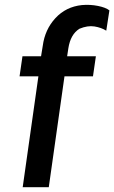

<svg xmlns="http://www.w3.org/2000/svg" viewBox="-20 -775 473 795"><path d="M74 0 139 -459H61L73 -542H150L157 -585Q166 -653 209.5 -700Q253 -747 319 -754Q353 -757 385.5 -750.5Q418 -744 433 -732L420 -648Q399 -661 371 -665.5Q343 -670 309 -656Q272 -633 263 -575L258 -542H377L365 -459H247L182 0Z"/></svg>

Font: Oakes Grotesk Medium
Style: Italic
Weight: 500
Italic angle: -8°
Designer: Samuel Oakes
Foundry: Samuel Oakes
Version: Version 1.000;PS 001.000;hotconv 1.0.88;makeotf.lib2.5.64775